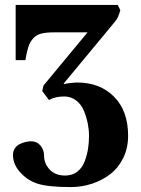

<svg xmlns="http://www.w3.org/2000/svg" viewBox="-20 -510 567 772"><path d="M32.2 112.8Q32.2 97.7 40 86.2Q47.9 74.7 59.8 69.1Q71.8 63.5 83.3 60.8Q94.7 58.1 105 58.1Q128.4 58.1 142.8 75.2Q157.2 92.3 157.2 116.2Q157.2 147.5 179.7 171.6Q202.1 195.8 242.2 195.8Q271 195.8 291.3 179.9Q311.5 164.1 321 137.5Q330.6 110.8 334.2 86.7Q337.9 62.5 337.9 36.1Q337.9 12.2 333 -12.9Q328.1 -38.1 317.6 -64Q307.1 -89.8 286.4 -106Q265.6 -122.1 237.8 -122.1Q202.1 -122.1 176.8 -107.9L149.9 -144L154.8 -166L332 -379.9H196.8Q164.1 -379.9 144.3 -374.5Q124.5 -369.1 112.1 -354.2Q99.6 -339.4 93.8 -320.8Q87.9 -302.2 82 -268.1H43V-490.2H453.1L463.9 -469.2L458 -451.2Q454.6 -439.9 448.7 -431.6Q442.9 -423.3 420.9 -397L235.8 -173.8L237.8 -171.9Q241.7 -173.8 261.5 -176Q281.2 -178.2 291 -178.2Q381.8 -178.2 438.5 -121.3Q495.1 -64.5 495.1 36.1Q495.1 85 475.6 125Q456.1 165 423.3 190.2Q390.6 215.3 349.6 228.8Q308.6 242.2 264.2 242.2Q175.3 242.2 131.8 228.8Q88.4 215.3 57.1 178.2Q32.2 147.9 32.2 112.8Z"/></svg>

Font: Linguistics Pro
Style: Bold
Weight: 700
Designer: Stefan Peev, Context Ltd
Foundry: Stefan Peev, Context Ltd
Version: Version 001.000